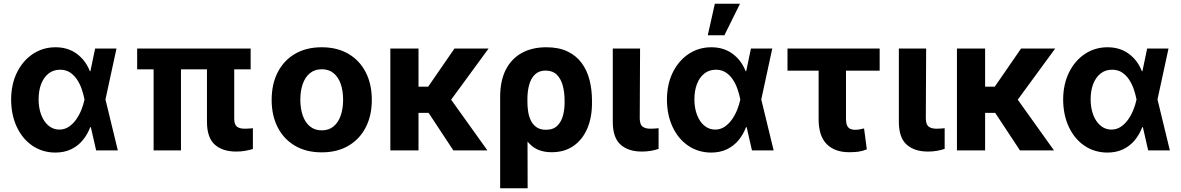

<svg xmlns="http://www.w3.org/2000/svg" viewBox="-20 -806 6330 1029"><path d="M275.6 11.7Q206.9 11 153.7 -25.1Q100.5 -61.3 70.3 -125.3Q40.1 -189.4 39.6 -272.5Q40.1 -355.9 71.6 -418.8Q103 -481.8 156.9 -517.3Q210.7 -552.7 277.5 -552.7Q343.9 -552.7 391.4 -517.8Q438.9 -482.8 461.5 -424.4H507.6L544.9 -274.4L611.5 0H495.3L432.6 -274.4Q427.2 -301.5 417.7 -329.2Q408.1 -356.8 392.6 -380.1Q377.1 -403.3 354.9 -417.9Q332.6 -432.4 302.1 -432.4Q266.2 -432.4 240.4 -412.1Q214.6 -391.7 200.7 -356Q186.9 -320.3 186.9 -273.8Q186.9 -227.1 200.9 -190.3Q214.9 -153.6 240 -132.7Q265 -111.7 297.9 -111.5Q326.3 -111.5 348.8 -126.6Q371.3 -141.7 388.2 -165.8Q405.2 -189.9 416.3 -217.9Q427.3 -245.8 432.6 -271.5L489.8 -545.9H604.3L544.9 -271.5L507.6 -124.2H463.5Q449 -85.5 423.6 -54.8Q398.2 -24 361.6 -6.2Q325 11.7 275.6 11.7Z M1323.3 -545.9V-434.4H715.1V-545.9ZM949.9 -545.9V0H803.2V-545.9ZM1089.2 -545.9H1235.3V-170.5Q1235.4 -138.3 1249.7 -127.2Q1264 -116.2 1292.9 -116.2Q1305.4 -116.2 1316.3 -117.2Q1327.1 -118.2 1335.3 -118.9V-7.4Q1316.6 -1.9 1294.1 2.3Q1271.7 6.4 1245.4 6.2Q1173.4 6.4 1131.4 -30.6Q1089.5 -67.6 1089.2 -152.9Z M1704.1 10.5Q1621.3 10.5 1561.1 -24.8Q1500.9 -60.1 1468.4 -123.4Q1435.9 -186.7 1435.9 -270.7Q1435.9 -355.3 1468.4 -418.7Q1500.9 -482.1 1561.1 -517.4Q1621.3 -552.7 1704.1 -552.7Q1787.1 -552.7 1847.3 -517.4Q1907.5 -482.1 1940.1 -418.7Q1972.7 -355.3 1972.7 -270.7Q1972.7 -186.7 1940.1 -123.4Q1907.5 -60.1 1847.3 -24.8Q1787.1 10.5 1704.1 10.5ZM1704.7 -107.4Q1742.6 -107.4 1767.9 -128.6Q1793.2 -149.8 1806.1 -187Q1818.9 -224.1 1818.9 -271.3Q1818.9 -319.1 1806.1 -356Q1793.2 -392.8 1767.9 -413.8Q1742.6 -434.8 1704.7 -434.8Q1666.7 -434.8 1641.1 -413.8Q1615.4 -392.8 1602.5 -356Q1589.6 -319.1 1589.6 -271.3Q1589.6 -224.1 1602.5 -187Q1615.4 -149.8 1641.1 -128.6Q1666.7 -107.4 1704.7 -107.4Z M2222.9 -545.9V0H2072V-545.9ZM2598.5 -545.9 2346.2 -201.2H2196.8L2185.1 -341.4H2274.7L2415.7 -545.9ZM2409.7 0 2265.1 -219.1 2381.3 -294.9 2592.1 0Z M2660.5 203.1V-288.5Q2660.8 -374.2 2691.1 -433.2Q2721.4 -492.1 2776.9 -522.4Q2832.4 -552.7 2907.8 -552.7Q2975 -552.7 3021.7 -530.2Q3068.5 -507.6 3097.4 -468.2Q3126.4 -428.7 3139.6 -377Q3152.7 -325.3 3152.7 -266.8V-257Q3153.2 -176.9 3127.3 -116.8Q3101.4 -56.8 3053 -23.5Q3004.7 9.8 2936.9 9.8Q2873.5 9.8 2834.4 -20.8Q2795.2 -51.5 2773.4 -106.2Q2751.6 -160.9 2739.3 -233L2806.6 -257.8Q2806.6 -233 2810.7 -207.1Q2814.7 -181.2 2825.5 -159.3Q2836.3 -137.3 2855.9 -123.9Q2875.5 -110.5 2906.1 -110.5Q2945.4 -110.5 2967.1 -132.3Q2988.8 -154 2997.5 -187.7Q3006.2 -221.5 3005.9 -257V-266.8Q3005.9 -310.4 2996.2 -346.9Q2986.5 -383.4 2964.2 -405.6Q2941.9 -427.7 2903.7 -427.7Q2868.5 -427.7 2846.9 -406.7Q2825.4 -385.7 2815.9 -350.8Q2806.4 -315.9 2806.6 -274.2L2807.8 203.1Z M3264.1 -545.9H3410.4L3408.6 -170.5Q3409.4 -138.3 3424 -127.2Q3438.6 -116.2 3466.4 -116.2Q3480.6 -116.2 3490.9 -117.2Q3501.3 -118.2 3509.6 -118.9V-8.2Q3490.9 -1.6 3467.9 2.4Q3444.8 6.4 3419.5 6.2Q3348.1 6.4 3306.2 -30.6Q3264.2 -67.6 3264.1 -152.9Z M3790.2 11.7Q3721.6 11 3668.4 -25.1Q3615.1 -61.3 3585 -125.3Q3554.8 -189.4 3554.3 -272.5Q3554.8 -355.9 3586.2 -418.8Q3617.7 -481.8 3671.5 -517.3Q3725.4 -552.7 3792.2 -552.7Q3858.6 -552.7 3906.1 -517.8Q3953.5 -482.8 3976.2 -424.4H4022.3L4059.6 -274.4L4126.2 0H4010L3947.3 -274.4Q3941.9 -301.5 3932.3 -329.2Q3922.8 -356.8 3907.3 -380.1Q3891.8 -403.3 3869.5 -417.9Q3847.3 -432.4 3816.8 -432.4Q3780.9 -432.4 3755 -412.1Q3729.2 -391.7 3715.4 -356Q3701.6 -320.3 3701.6 -273.8Q3701.6 -227.1 3715.6 -190.3Q3729.6 -153.6 3754.6 -132.7Q3779.7 -111.7 3812.5 -111.5Q3840.9 -111.5 3863.4 -126.6Q3885.9 -141.7 3902.9 -165.8Q3919.8 -189.9 3930.9 -217.9Q3942 -245.8 3947.3 -271.5L4004.5 -545.9H4118.9L4059.6 -271.5L4022.3 -124.2H3978.1Q3963.7 -85.5 3938.3 -54.8Q3912.9 -24 3876.3 -6.2Q3839.6 11.7 3790.2 11.7ZM3773.2 -617 3811.1 -785.9H3945.9L3862.3 -617Z M4694.4 -545.9V-427.3H4200.5V-545.9ZM4367.3 -545.9H4514V-165.2Q4514.5 -144.1 4520.3 -132.2Q4526.2 -120.3 4536.8 -115.4Q4547.5 -110.5 4561.6 -110.4Q4578.1 -110.5 4588.4 -112.7Q4598.6 -114.9 4610.8 -117.8L4625.7 -5.7Q4603.3 3.6 4581.7 6.7Q4560.1 9.8 4531.2 9.8Q4453.7 9.8 4410.6 -33.7Q4367.5 -77.2 4367.3 -166.6Z M4797.3 -545.9H4943.6L4941.8 -170.5Q4942.6 -138.3 4957.2 -127.2Q4971.8 -116.2 4999.6 -116.2Q5013.8 -116.2 5024.1 -117.2Q5034.5 -118.2 5042.8 -118.9V-8.2Q5024.1 -1.6 5001.1 2.4Q4978 6.4 4952.7 6.2Q4881.3 6.4 4839.4 -30.6Q4797.4 -67.6 4797.3 -152.9Z M5259.6 -545.9V0H5108.6V-545.9ZM5635.2 -545.9 5382.8 -201.2H5233.4L5221.7 -341.4H5311.3L5452.3 -545.9ZM5446.3 0 5301.8 -219.1 5418 -294.9 5628.7 0Z M5913.8 11.7Q5845.1 11 5791.9 -25.1Q5738.7 -61.3 5708.5 -125.3Q5678.3 -189.4 5677.8 -272.5Q5678.3 -355.9 5709.8 -418.8Q5741.2 -481.8 5795.1 -517.3Q5848.9 -552.7 5915.7 -552.7Q5982.1 -552.7 6029.6 -517.8Q6077.1 -482.8 6099.7 -424.4H6145.8L6183.1 -274.4L6249.7 0H6133.5L6070.8 -274.4Q6065.4 -301.5 6055.9 -329.2Q6046.3 -356.8 6030.8 -380.1Q6015.3 -403.3 5993.1 -417.9Q5970.8 -432.4 5940.3 -432.4Q5904.4 -432.4 5878.6 -412.1Q5852.7 -391.7 5838.9 -356Q5825.1 -320.3 5825.1 -273.8Q5825.1 -227.1 5839.1 -190.3Q5853.1 -153.6 5878.2 -132.7Q5903.2 -111.7 5936 -111.5Q5964.5 -111.5 5987 -126.6Q6009.5 -141.7 6026.4 -165.8Q6043.4 -189.9 6054.4 -217.9Q6065.5 -245.8 6070.8 -271.5L6128 -545.9H6242.5L6183.1 -271.5L6145.8 -124.2H6101.7Q6087.2 -85.5 6061.8 -54.8Q6036.4 -24 5999.8 -6.2Q5963.2 11.7 5913.8 11.7Z"/></svg>

Font: GitLab Sans
Style: Regular
Weight: 400
Designer: Rasmus Andersson
Foundry: Modifications by GitLab B.V., manufactured by rsms
Version: Version 4.000;git-c8fb6b7